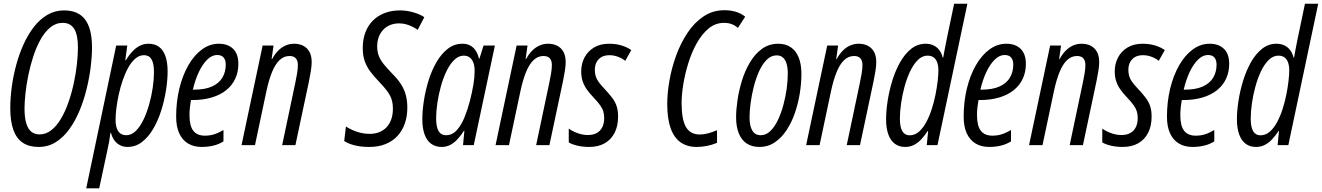

<svg xmlns="http://www.w3.org/2000/svg" viewBox="-20 -780 7105 1032"><path d="M187.5 9.8Q136.2 9.8 102.5 -12.7Q68.8 -35.2 52 -81.5Q35.2 -127.9 35.2 -198.7Q35.2 -252 43 -311Q50.8 -370.1 66.7 -429.2Q82.5 -488.3 106.4 -541.3Q130.4 -594.2 162.4 -635.5Q194.3 -676.8 234.9 -700.4Q275.4 -724.1 324.2 -724.1Q400.4 -724.1 437.5 -675Q474.6 -626 474.6 -523.9Q474.6 -477.1 467.5 -419.9Q460.4 -362.8 445.8 -302.7Q431.2 -242.7 408.2 -187Q385.3 -131.3 353.5 -86.9Q321.8 -42.5 280.5 -16.4Q239.3 9.8 187.5 9.8ZM192.9 -57.6Q227.5 -57.6 256.3 -80.6Q285.2 -103.5 308.1 -142.6Q331.1 -181.6 348.1 -230.7Q365.2 -279.8 376.5 -332.3Q387.7 -384.8 393.3 -434.6Q398.9 -484.4 398.9 -524.9Q398.9 -592.8 378.7 -625Q358.4 -657.2 317.4 -657.2Q280.3 -657.2 250.5 -632.8Q220.7 -608.4 198 -567.6Q175.3 -526.9 158.9 -476.8Q142.6 -426.8 132.1 -375Q121.6 -323.2 116.7 -276.9Q111.8 -230.5 111.8 -197.8Q111.8 -148.4 121.1 -117.4Q130.4 -86.4 148.4 -72Q166.5 -57.6 192.9 -57.6Z M443.4 232.4 604.5 -535.2H664.1L653.3 -456.1H656.2Q674.3 -485.4 693.4 -505.1Q712.4 -524.9 733.4 -534.9Q754.4 -544.9 778.3 -544.9Q811.5 -544.9 834.2 -528.6Q856.9 -512.2 868.9 -479Q880.9 -445.8 880.9 -396Q880.9 -350.1 872.3 -295.4Q863.8 -240.7 846.9 -187Q830.1 -133.3 804.2 -88.6Q778.3 -43.9 743.7 -17.1Q709 9.8 665.5 9.8Q642.6 9.8 624.5 0.2Q606.4 -9.3 594.2 -26.4Q582 -43.5 576.7 -65.9H573.7Q570.3 -40.5 565.9 -15.1Q561.5 10.3 556.2 32.2L513.2 232.4ZM658.2 -53.2Q686 -53.2 709.5 -75.9Q732.9 -98.6 751 -136.2Q769 -173.8 781.7 -218.8Q794.4 -263.7 801 -309.1Q807.6 -354.5 807.6 -392.1Q807.6 -439 794.4 -461.2Q781.2 -483.4 754.4 -483.4Q729 -483.4 707.8 -465.3Q686.5 -447.3 669.7 -417Q652.8 -386.7 639.9 -349.4Q627 -312 618.4 -272.7Q609.9 -233.4 605.5 -197.8Q601.1 -162.1 601.1 -135.7Q601.1 -95.7 615.5 -74.5Q629.9 -53.2 658.2 -53.2Z M1064 9.8Q1021 9.8 990.2 -9Q959.5 -27.8 943.1 -64Q926.8 -100.1 926.8 -152.3Q926.8 -233.4 944.1 -304.4Q961.4 -375.5 992.7 -429.7Q1023.9 -483.9 1065.7 -514.4Q1107.4 -544.9 1156.2 -544.9Q1204.6 -544.9 1232.9 -517.6Q1261.2 -490.2 1261.2 -436.5Q1261.2 -393.1 1244.6 -357.2Q1228 -321.3 1196.3 -295.7Q1164.6 -270 1118.4 -256.1Q1072.3 -242.2 1013.2 -242.2H1006.3Q1002.9 -222.7 1000.7 -202.1Q998.5 -181.6 998.5 -161.1Q998.5 -103.5 1019 -77.1Q1039.6 -50.8 1081.1 -50.8Q1107.9 -50.8 1130.6 -57.9Q1153.3 -64.9 1181.2 -81.1V-20Q1156.2 -4.4 1127 2.7Q1097.7 9.8 1064 9.8ZM1016.6 -297.9H1020Q1081.5 -297.9 1119.6 -315.2Q1157.7 -332.5 1175.5 -363Q1193.4 -393.6 1193.4 -432.6Q1193.4 -457 1182.1 -470.7Q1170.9 -484.4 1146.5 -484.4Q1119.6 -484.4 1094.5 -460.2Q1069.3 -436 1049.3 -394Q1029.3 -352.1 1016.6 -297.9Z M1278.3 0 1391.6 -535.2H1450.2L1439.9 -462.4H1442.4Q1457 -489.3 1475.1 -507.6Q1493.2 -525.9 1514.9 -535.4Q1536.6 -544.9 1561 -544.9Q1587.9 -544.9 1609.1 -534.4Q1630.4 -523.9 1642.8 -502.2Q1655.3 -480.5 1655.3 -445.8Q1655.3 -424.8 1650.6 -397Q1646 -369.1 1640.6 -342.8L1567.9 0H1496.6L1566.9 -333.5Q1572.3 -358.4 1576.7 -384.5Q1581.1 -410.6 1581.1 -431.2Q1581.1 -454.1 1569.8 -466.6Q1558.6 -479 1536.1 -479Q1505.9 -479 1482.7 -457Q1459.5 -435.1 1442.1 -392.6Q1424.8 -350.1 1411.6 -288.1L1350.6 0Z M1964.8 9.8Q1921.9 9.8 1887.5 1.5Q1853 -6.8 1830.1 -22L1839.4 -100.1Q1865.2 -83 1898.4 -71.8Q1931.6 -60.5 1967.3 -60.5Q1995.1 -60.5 2018.1 -69.6Q2041 -78.6 2057.4 -95.7Q2073.7 -112.8 2082.8 -137.9Q2091.8 -163.1 2091.8 -195.3Q2091.8 -222.7 2085.4 -243.9Q2079.1 -265.1 2062.7 -288.1Q2046.4 -311 2015.6 -342.8Q1989.3 -370.1 1970 -396Q1950.7 -421.9 1940.2 -452.1Q1929.7 -482.4 1929.7 -522Q1929.7 -568.4 1943.8 -605.7Q1958 -643.1 1984.4 -669.4Q2010.7 -695.8 2047.9 -710Q2085 -724.1 2130.4 -724.1Q2165.5 -724.1 2202.1 -713.6Q2238.8 -703.1 2260.7 -687.5L2225.1 -619.6Q2202.6 -635.3 2177.2 -644.8Q2151.9 -654.3 2124.5 -654.3Q2099.6 -654.3 2078.4 -646Q2057.1 -637.7 2041.3 -621.6Q2025.4 -605.5 2016.4 -582.5Q2007.3 -559.6 2007.3 -530.3Q2007.3 -501 2016.6 -478Q2025.9 -455.1 2044.9 -432.1Q2064 -409.2 2092.8 -379.4Q2118.7 -353.5 2135.5 -327.1Q2152.3 -300.8 2160.9 -270.3Q2169.4 -239.7 2169.4 -201.7Q2169.4 -154.8 2156 -116.2Q2142.6 -77.6 2116.5 -49.3Q2090.3 -21 2052.2 -5.6Q2014.2 9.8 1964.8 9.8Z M2354 9.8Q2320.8 9.8 2297.4 -7.3Q2273.9 -24.4 2262 -57.9Q2250 -91.3 2250 -139.2Q2250 -184.1 2258.3 -238.3Q2266.6 -292.5 2283.2 -346.4Q2299.8 -400.4 2325.7 -445.3Q2351.6 -490.2 2386.5 -517.6Q2421.4 -544.9 2465.8 -544.9Q2488.8 -544.9 2506.3 -535.9Q2523.9 -526.9 2536.1 -509Q2548.3 -491.2 2554.2 -465.3H2557.1L2579.1 -535.2H2640.1L2526.4 0H2468.8L2476.1 -77.6H2474.1Q2456.5 -50.3 2438 -30.5Q2419.4 -10.7 2398.9 -0.5Q2378.4 9.8 2354 9.8ZM2376.5 -53.2Q2411.1 -53.2 2435.5 -80.6Q2460 -107.9 2477.1 -150.4Q2494.1 -192.9 2505.9 -238.3Q2518.1 -286.6 2524.7 -326.2Q2531.2 -365.7 2531.2 -399.9Q2531.2 -438.5 2515.9 -459.7Q2500.5 -481 2473.1 -481Q2445.3 -481 2421.9 -458.3Q2398.4 -435.5 2380.4 -398.4Q2362.3 -361.3 2349.9 -316.4Q2337.4 -271.5 2330.8 -226.6Q2324.2 -181.6 2324.2 -144.5Q2324.2 -97.7 2337.4 -75.4Q2350.6 -53.2 2376.5 -53.2Z M2643.6 0 2756.8 -535.2H2815.4L2805.2 -462.4H2807.6Q2822.3 -489.3 2840.3 -507.6Q2858.4 -525.9 2880.1 -535.4Q2901.9 -544.9 2926.3 -544.9Q2953.1 -544.9 2974.4 -534.4Q2995.6 -523.9 3008.1 -502.2Q3020.5 -480.5 3020.5 -445.8Q3020.5 -424.8 3015.9 -397Q3011.2 -369.1 3005.9 -342.8L2933.1 0H2861.8L2932.1 -333.5Q2937.5 -358.4 2941.9 -384.5Q2946.3 -410.6 2946.3 -431.2Q2946.3 -454.1 2935.1 -466.6Q2923.8 -479 2901.4 -479Q2871.1 -479 2847.9 -457Q2824.7 -435.1 2807.4 -392.6Q2790 -350.1 2776.9 -288.1L2715.8 0Z M3146.5 9.8Q3111.8 9.8 3082.5 2.7Q3053.2 -4.4 3037.1 -14.6V-88.9Q3055.2 -75.2 3083.7 -64.7Q3112.3 -54.2 3139.2 -54.2Q3167.5 -54.2 3187 -64.7Q3206.5 -75.2 3217 -95.7Q3227.5 -116.2 3227.5 -145.5Q3227.5 -165.5 3222.7 -181.4Q3217.8 -197.3 3205.3 -214.8Q3192.9 -232.4 3170.4 -255.9Q3149.4 -277.8 3134.5 -298.8Q3119.6 -319.8 3111.8 -343.3Q3104 -366.7 3104 -395.5Q3104 -437.5 3121.8 -471.2Q3139.6 -504.9 3173.1 -524.9Q3206.5 -544.9 3253.4 -544.9Q3291 -544.9 3321.5 -535.4Q3352.1 -525.9 3373 -510.7L3340.8 -453.1Q3322.8 -467.3 3300.5 -475.3Q3278.3 -483.4 3254.9 -483.4Q3219.2 -483.4 3198.2 -461.9Q3177.2 -440.4 3177.2 -405.3Q3177.2 -386.7 3181.6 -371.3Q3186 -356 3197.3 -340.1Q3208.5 -324.2 3228 -303.7Q3253.9 -276.4 3270.3 -254.6Q3286.6 -232.9 3294.4 -209.5Q3302.2 -186 3302.2 -152.8Q3302.2 -103.5 3283.9 -66.9Q3265.6 -30.3 3231 -10.3Q3196.3 9.8 3146.5 9.8Z M3724.6 9.8Q3672.4 9.8 3637 -15.9Q3601.6 -41.5 3584 -92.8Q3566.4 -144 3566.4 -220.7Q3566.4 -279.3 3578.4 -347.7Q3590.3 -416 3614.7 -482.7Q3639.2 -549.3 3675.8 -604.2Q3712.4 -659.2 3762 -692.1Q3811.5 -725.1 3873.5 -725.1Q3907.2 -725.1 3935.3 -716.6Q3963.4 -708 3985.4 -690.4L3946.3 -629.9Q3930.7 -644 3912.1 -650.6Q3893.6 -657.2 3872.1 -657.2Q3825.2 -657.2 3788.3 -626.5Q3751.5 -595.7 3724.1 -546.1Q3696.8 -496.6 3679 -438.5Q3661.1 -380.4 3652.3 -324.5Q3643.6 -268.6 3643.6 -226.6Q3643.6 -137.7 3667 -97.4Q3690.4 -57.1 3741.2 -57.1Q3762.7 -57.1 3785.6 -63.2Q3808.6 -69.3 3834 -80.1V-12.2Q3807.1 -1 3779.3 4.4Q3751.5 9.8 3724.6 9.8Z M4061.5 9.8Q4022 9.8 3994.1 -8.3Q3966.3 -26.4 3951.4 -62.3Q3936.5 -98.1 3936.5 -150.4Q3936.5 -190.4 3944.1 -242.2Q3951.7 -293.9 3968 -346.9Q3984.4 -399.9 4011 -444.8Q4037.6 -489.7 4075.4 -517.3Q4113.3 -544.9 4163.6 -544.9Q4202.6 -544.9 4230.5 -526.1Q4258.3 -507.3 4272.9 -471.2Q4287.6 -435.1 4287.6 -382.3Q4287.6 -333.5 4279.1 -279.3Q4270.5 -225.1 4252.9 -173.8Q4235.4 -122.6 4208.3 -81.1Q4181.2 -39.6 4144.5 -14.9Q4107.9 9.8 4061.5 9.8ZM4068.8 -53.2Q4097.2 -53.2 4120.1 -75.2Q4143.1 -97.2 4160.6 -133.5Q4178.2 -169.9 4190.2 -213.9Q4202.1 -257.8 4208.3 -302.2Q4214.4 -346.7 4214.4 -384.3Q4214.4 -415.5 4207.8 -437.5Q4201.2 -459.5 4188 -470.9Q4174.8 -482.4 4154.8 -482.4Q4124.5 -482.4 4100.8 -458.5Q4077.1 -434.6 4059.8 -396Q4042.5 -357.4 4031.2 -312.5Q4020 -267.6 4014.4 -224.4Q4008.8 -181.2 4008.8 -149.4Q4008.8 -102.5 4023.9 -77.9Q4039.1 -53.2 4068.8 -53.2Z M4313 0 4426.3 -535.2H4484.9L4474.6 -462.4H4477.1Q4491.7 -489.3 4509.8 -507.6Q4527.8 -525.9 4549.6 -535.4Q4571.3 -544.9 4595.7 -544.9Q4622.6 -544.9 4643.8 -534.4Q4665 -523.9 4677.5 -502.2Q4689.9 -480.5 4689.9 -445.8Q4689.9 -424.8 4685.3 -397Q4680.7 -369.1 4675.3 -342.8L4602.5 0H4531.2L4601.6 -333.5Q4606.9 -358.4 4611.3 -384.5Q4615.7 -410.6 4615.7 -431.2Q4615.7 -454.1 4604.5 -466.6Q4593.3 -479 4570.8 -479Q4540.5 -479 4517.3 -457Q4494.1 -435.1 4476.8 -392.6Q4459.5 -350.1 4446.3 -288.1L4385.3 0Z M4845.2 9.8Q4812.5 9.8 4789.6 -7.3Q4766.6 -24.4 4754.6 -57.9Q4742.7 -91.3 4742.7 -139.2Q4742.7 -183.6 4751 -237.5Q4759.3 -291.5 4775.9 -345.7Q4792.5 -399.9 4817.9 -445.1Q4843.3 -490.2 4877.7 -517.6Q4912.1 -544.9 4955.1 -544.9Q4979 -544.9 4997.6 -536.1Q5016.1 -527.3 5028.8 -510.7Q5041.5 -494.1 5046.9 -470.7H5049.8Q5052.7 -487.8 5055.9 -504.6Q5059.1 -521.5 5062.3 -537.6Q5065.4 -553.7 5068.4 -568.4L5108.4 -759.8H5179.7L5019 0H4961.4L4968.8 -76.2H4966.8Q4948.7 -48.8 4930.2 -29.5Q4911.6 -10.3 4890.9 -0.2Q4870.1 9.8 4845.2 9.8ZM4869.1 -52.7Q4897 -52.7 4918.9 -71.8Q4940.9 -90.8 4958.3 -122.8Q4975.6 -154.8 4988 -193.4Q5000.5 -231.9 5008.3 -271.2Q5016.1 -310.5 5020 -345Q5023.9 -379.4 5023.9 -401.9Q5023.9 -439.9 5009.5 -460.4Q4995.1 -481 4965.8 -481Q4937 -481 4913.3 -457.5Q4889.6 -434.1 4871.6 -395.8Q4853.5 -357.4 4841.3 -312Q4829.1 -266.6 4823 -222.2Q4816.9 -177.7 4816.9 -142.6Q4816.9 -96.7 4830.1 -74.7Q4843.3 -52.7 4869.1 -52.7Z M5296.9 9.8Q5253.9 9.8 5223.1 -9Q5192.4 -27.8 5176 -64Q5159.7 -100.1 5159.7 -152.3Q5159.7 -233.4 5177 -304.4Q5194.3 -375.5 5225.6 -429.7Q5256.8 -483.9 5298.6 -514.4Q5340.3 -544.9 5389.2 -544.9Q5437.5 -544.9 5465.8 -517.6Q5494.1 -490.2 5494.1 -436.5Q5494.1 -393.1 5477.5 -357.2Q5460.9 -321.3 5429.2 -295.7Q5397.5 -270 5351.3 -256.1Q5305.2 -242.2 5246.1 -242.2H5239.3Q5235.8 -222.7 5233.6 -202.1Q5231.4 -181.6 5231.4 -161.1Q5231.4 -103.5 5252 -77.1Q5272.5 -50.8 5314 -50.8Q5340.8 -50.8 5363.5 -57.9Q5386.2 -64.9 5414.1 -81.1V-20Q5389.2 -4.4 5359.9 2.7Q5330.6 9.8 5296.9 9.8ZM5249.5 -297.9H5252.9Q5314.5 -297.9 5352.5 -315.2Q5390.6 -332.5 5408.4 -363Q5426.3 -393.6 5426.3 -432.6Q5426.3 -457 5415 -470.7Q5403.8 -484.4 5379.4 -484.4Q5352.5 -484.4 5327.4 -460.2Q5302.2 -436 5282.2 -394Q5262.2 -352.1 5249.5 -297.9Z M5511.2 0 5624.5 -535.2H5683.1L5672.9 -462.4H5675.3Q5689.9 -489.3 5708 -507.6Q5726.1 -525.9 5747.8 -535.4Q5769.5 -544.9 5793.9 -544.9Q5820.8 -544.9 5842 -534.4Q5863.3 -523.9 5875.7 -502.2Q5888.2 -480.5 5888.2 -445.8Q5888.2 -424.8 5883.5 -397Q5878.9 -369.1 5873.5 -342.8L5800.8 0H5729.5L5799.8 -333.5Q5805.2 -358.4 5809.6 -384.5Q5814 -410.6 5814 -431.2Q5814 -454.1 5802.7 -466.6Q5791.5 -479 5769 -479Q5738.8 -479 5715.6 -457Q5692.4 -435.1 5675 -392.6Q5657.7 -350.1 5644.5 -288.1L5583.5 0Z M6014.2 9.8Q5979.5 9.8 5950.2 2.7Q5920.9 -4.4 5904.8 -14.6V-88.9Q5922.9 -75.2 5951.4 -64.7Q5980 -54.2 6006.8 -54.2Q6035.2 -54.2 6054.7 -64.7Q6074.2 -75.2 6084.7 -95.7Q6095.2 -116.2 6095.2 -145.5Q6095.2 -165.5 6090.3 -181.4Q6085.4 -197.3 6073 -214.8Q6060.5 -232.4 6038.1 -255.9Q6017.1 -277.8 6002.2 -298.8Q5987.3 -319.8 5979.5 -343.3Q5971.7 -366.7 5971.7 -395.5Q5971.7 -437.5 5989.5 -471.2Q6007.3 -504.9 6040.8 -524.9Q6074.2 -544.9 6121.1 -544.9Q6158.7 -544.9 6189.2 -535.4Q6219.7 -525.9 6240.7 -510.7L6208.5 -453.1Q6190.4 -467.3 6168.2 -475.3Q6146 -483.4 6122.6 -483.4Q6086.9 -483.4 6065.9 -461.9Q6044.9 -440.4 6044.9 -405.3Q6044.9 -386.7 6049.3 -371.3Q6053.7 -356 6064.9 -340.1Q6076.2 -324.2 6095.7 -303.7Q6121.6 -276.4 6137.9 -254.6Q6154.3 -232.9 6162.1 -209.5Q6169.9 -186 6169.9 -152.8Q6169.9 -103.5 6151.6 -66.9Q6133.3 -30.3 6098.6 -10.3Q6064 9.8 6014.2 9.8Z M6389.6 9.8Q6346.7 9.8 6315.9 -9Q6285.2 -27.8 6268.8 -64Q6252.4 -100.1 6252.4 -152.3Q6252.4 -233.4 6269.8 -304.4Q6287.1 -375.5 6318.4 -429.7Q6349.6 -483.9 6391.4 -514.4Q6433.1 -544.9 6481.9 -544.9Q6530.3 -544.9 6558.6 -517.6Q6586.9 -490.2 6586.9 -436.5Q6586.9 -393.1 6570.3 -357.2Q6553.7 -321.3 6522 -295.7Q6490.2 -270 6444.1 -256.1Q6397.9 -242.2 6338.9 -242.2H6332Q6328.6 -222.7 6326.4 -202.1Q6324.2 -181.6 6324.2 -161.1Q6324.2 -103.5 6344.7 -77.1Q6365.2 -50.8 6406.7 -50.8Q6433.6 -50.8 6456.3 -57.9Q6479 -64.9 6506.8 -81.1V-20Q6481.9 -4.4 6452.6 2.7Q6423.3 9.8 6389.6 9.8ZM6342.3 -297.9H6345.7Q6407.2 -297.9 6445.3 -315.2Q6483.4 -332.5 6501.2 -363Q6519 -393.6 6519 -432.6Q6519 -457 6507.8 -470.7Q6496.6 -484.4 6472.2 -484.4Q6445.3 -484.4 6420.2 -460.2Q6395 -436 6375 -394Q6355 -352.1 6342.3 -297.9Z M6731 9.8Q6698.2 9.8 6675.3 -7.3Q6652.3 -24.4 6640.4 -57.9Q6628.4 -91.3 6628.4 -139.2Q6628.4 -183.6 6636.7 -237.5Q6645 -291.5 6661.6 -345.7Q6678.2 -399.9 6703.6 -445.1Q6729 -490.2 6763.4 -517.6Q6797.9 -544.9 6840.8 -544.9Q6864.7 -544.9 6883.3 -536.1Q6901.9 -527.3 6914.6 -510.7Q6927.2 -494.1 6932.6 -470.7H6935.5Q6938.5 -487.8 6941.7 -504.6Q6944.8 -521.5 6948 -537.6Q6951.2 -553.7 6954.1 -568.4L6994.1 -759.8H7065.4L6904.8 0H6847.2L6854.5 -76.2H6852.5Q6834.5 -48.8 6815.9 -29.5Q6797.4 -10.3 6776.6 -0.2Q6755.9 9.8 6731 9.8ZM6754.9 -52.7Q6782.7 -52.7 6804.7 -71.8Q6826.7 -90.8 6844 -122.8Q6861.3 -154.8 6873.8 -193.4Q6886.2 -231.9 6894 -271.2Q6901.9 -310.5 6905.8 -345Q6909.7 -379.4 6909.7 -401.9Q6909.7 -439.9 6895.3 -460.4Q6880.9 -481 6851.6 -481Q6822.8 -481 6799.1 -457.5Q6775.4 -434.1 6757.3 -395.8Q6739.3 -357.4 6727.1 -312Q6714.8 -266.6 6708.7 -222.2Q6702.6 -177.7 6702.6 -142.6Q6702.6 -96.7 6715.8 -74.7Q6729 -52.7 6754.9 -52.7Z"/></svg>

Font: Open Sans Condensed
Style: Italic
Weight: 400
Width: 3
Italic angle: -12°
Designer: Monotype Design Team
Foundry: Monotype Imaging Inc.
Version: Version 3.000